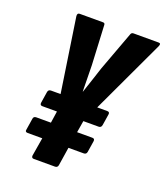

<svg xmlns="http://www.w3.org/2000/svg" viewBox="-124 -741 716 827"><g transform="rotate(20 234.5 -327.5)"><path d="M64 -96Q51 -96 54 -108L62 -159Q63 -172 76 -172H143L151 -226H84Q72 -226 74 -239L82 -290Q84 -302 96 -302H140L89 -641Q88 -655 99 -655H206Q215 -655 215 -646L224 -465Q225 -435 225 -405Q225 -375 226 -345H227Q237 -375 247 -405Q257 -435 267 -466L334 -647Q337 -655 346 -655H461Q473 -655 467 -641L308 -302H354Q366 -302 364 -290L356 -239Q354 -226 342 -226H272L263 -172H333Q345 -172 343 -159L335 -108Q333 -96 321 -96H251L238 -12Q236 0 224 0H127Q116 0 117 -12L131 -96Z"/></g></svg>

Font: Sofia Sans Extra Condensed ExtraBold
Style: Italic
Weight: 800
Italic angle: -9°
Designer: Botio Nikoltchev, Ani Petrova
Foundry: lettersoup
Version: Version 4.101; ttfautohint (v1.8.4.7-5d5b)